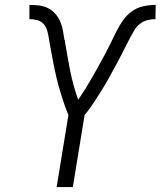

<svg xmlns="http://www.w3.org/2000/svg" viewBox="-20 -763 655 783"><path d="M211 0 259 -294Q253 -308 247.5 -323Q242 -338 237 -353Q232 -368 227.5 -383.5Q223 -399 218.5 -414.5Q214 -430 210.5 -445.5Q207 -461 203.5 -477Q200 -493 197 -509Q194 -525 191 -541Q188 -557 185 -573Q182 -589 179.5 -605Q177 -621 173 -636.5Q169 -652 159 -664Q149 -676 133 -680.5Q117 -685 100 -685V-743Q120 -743 140 -740.5Q160 -738 176.5 -729.5Q193 -721 205.5 -707Q218 -693 225.5 -675.5Q233 -658 236.5 -639Q240 -620 243 -600L244 -599Q254 -537 266 -475.5Q278 -414 299 -356Q314 -378 328 -400.5Q342 -423 355 -446Q368 -469 381 -492Q394 -515 406.5 -538.5Q419 -562 430.5 -585.5Q442 -609 453.5 -632.5Q465 -656 480.5 -678.5Q496 -701 517.5 -716.5Q539 -732 564.5 -737.5Q590 -743 615 -743L614 -685Q597 -685 580 -680.5Q563 -676 549 -664.5Q535 -653 526 -637Q517 -621 508.5 -605Q500 -589 492 -573Q484 -557 476 -541Q468 -525 459 -509Q450 -493 441.5 -477Q433 -461 424.5 -445.5Q416 -430 406.5 -414.5Q397 -399 387.5 -383.5Q378 -368 368 -353Q358 -338 347.5 -323Q337 -308 325 -294L277 0Z"/></svg>

Font: Iosevka Light Extended Oblique
Style: Regular
Weight: 300
Width: 7
Italic angle: -9°
Monospace: yes
Designer: Belleve Invis
Foundry: Belleve Invis
Version: Version 32.5.0; ttfautohint (v1.8.4)